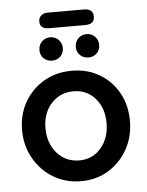

<svg xmlns="http://www.w3.org/2000/svg" viewBox="-49 -686 564 736"><g transform="rotate(-5 232.5 -317.5)"><path d="M234 10Q175 10 127.5 -18.5Q80 -47 52.5 -96Q25 -145 25 -204Q25 -265 52.5 -312.5Q80 -360 127 -387.5Q174 -415 234 -415Q294 -415 340.5 -387.5Q387 -360 413.5 -312.5Q440 -265 440 -204Q440 -144 413 -95.5Q386 -47 339.5 -18.5Q293 10 234 10ZM234 -70Q285 -70 317.5 -108Q350 -146 350 -204Q350 -262 317.5 -299Q285 -336 234 -336Q182 -336 148.5 -299Q115 -262 115 -204Q115 -146 148.5 -108Q182 -70 234 -70ZM163 -460Q144 -460 131 -472.5Q118 -485 118 -504Q118 -524 131 -537Q144 -550 163 -550Q182 -550 195 -537Q208 -524 208 -504Q208 -485 195 -472.5Q182 -460 163 -460ZM303 -460Q284 -460 271 -472.5Q258 -485 258 -504Q258 -524 271 -537Q284 -550 303 -550Q322 -550 335 -537Q348 -524 348 -504Q348 -485 335 -472.5Q322 -460 303 -460ZM162 -585Q127 -585 127 -614Q127 -628 136.5 -636.5Q146 -645 162 -645H301Q337 -645 337 -614Q337 -585 301 -585Z"/></g></svg>

Font: Dongle
Style: Bold
Weight: 700
Designer: Yanghee Ryu
Foundry: Yanghee Ryu
Version: Version 2.000